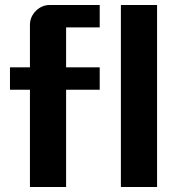

<svg xmlns="http://www.w3.org/2000/svg" viewBox="-20 -750 710 770"><path d="M609.9 0H464.8V-730H609.9ZM379.9 -390.1H245.1V0H100.1V-390.1H20V-480H100.1V-649.9Q100.1 -682.6 123.8 -706.3Q147.5 -730 180.2 -730H379.9V-640.1H245.1V-480H379.9Z"/></svg>

Font: Laconic
Style: Bold
Weight: 700
Designer: Robby Woodard
Version: Version 1.000